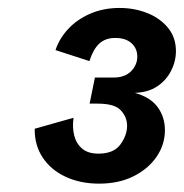

<svg xmlns="http://www.w3.org/2000/svg" viewBox="-20 -801 458 478"><path d="M226.6 -343.8Q180.7 -343.8 144 -360.6Q107.4 -377.4 86.7 -408.2Q65.9 -439 66.4 -480.5L163.1 -507.8Q159.7 -483.9 164.8 -463.6Q169.9 -443.4 184.6 -430.9Q199.2 -418.5 225.1 -418.5Q263.2 -418.5 279.8 -441.4Q296.4 -464.4 296.4 -487.8Q296.4 -509.3 281 -526.1Q265.6 -543 223.6 -543H203.1L216.3 -607.9H262.2Q290.5 -607.9 306.2 -623.5Q321.8 -639.2 321.8 -660.2Q321.8 -680.2 307.4 -693.4Q293 -706.5 267.1 -706.5Q242.2 -706.5 227.1 -692.4Q211.9 -678.2 202.6 -648.9L118.2 -676.3Q127.4 -704.6 149.4 -728.5Q171.4 -752.4 204.3 -766.8Q237.3 -781.2 277.8 -781.2Q314 -781.2 345.9 -768.8Q377.9 -756.3 397.9 -732.2Q418 -708 418 -673.8Q418 -648.4 406 -624.8Q394 -601.1 371.3 -585.9Q348.6 -570.8 315.4 -569.8Q354.5 -559.1 372.6 -534.2Q390.6 -509.3 390.6 -477.1Q390.6 -441.4 370.1 -411.1Q349.6 -380.9 312.7 -362.3Q275.9 -343.8 226.6 -343.8Z"/></svg>

Font: Schibsted Grotesk SemiBold
Style: Italic
Weight: 600
Italic angle: -12°
Designer: Bakken & Baeck AS, Henrik Kongsvoll
Foundry: Schibsted ASA
Version: Version 1.100;gftools[0.9.25]